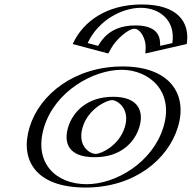

<svg xmlns="http://www.w3.org/2000/svg" viewBox="-20 -826 860 861"><path d="M446.1 -594 329.6 -625C374.3 -732 486.9 -806 615.9 -806C744.9 -806 812.3 -732 791.6 -625L656.1 -594C656.1 -594 676.6 -697 582.6 -697C488.6 -697 446.1 -594 446.1 -594ZM325.8 -256C347.5 -327 415.8 -377 482.8 -377C548.8 -377 586.5 -327 564.8 -256C543.4 -186 478.1 -136 409.1 -136C337.1 -136 304.4 -186 325.8 -256ZM137.8 -256C186.7 -416 356.9 -528 529.9 -528C699.9 -528 801.7 -416 752.8 -256C704.5 -98 540.9 15 363.9 15C178.9 15 89.5 -98 137.8 -256ZM440 -612.3 349.8 -636.3C394.9 -728.3 493.8 -791 611.3 -791C729.4 -791 789.3 -727.2 778.2 -636.3L673.4 -612.3C675.1 -643 669.4 -712 587.2 -712C504.4 -712 456.2 -641.4 440 -612.3ZM310.8 -256C287 -178.3 324.5 -121 404.5 -121C481.5 -121 556 -178.1 579.8 -256C604 -335.1 561.4 -392 487.3 -392C412.4 -392 335 -335.2 310.8 -256ZM152.8 -256C198.7 -406.1 358.5 -513 525.3 -513C689 -513 783.7 -406.2 737.8 -256C692.4 -107.5 539.1 0 368.5 0C189.9 0 107.3 -107.4 152.8 -256ZM440 -612.3C456.2 -641.4 504.4 -712 587.2 -712C669.4 -712 675.1 -643 673.4 -612.3L778.2 -636.3C789.3 -727.2 729.4 -791 611.3 -791C493.8 -791 394.9 -728.3 349.8 -636.3ZM310.8 -256C335 -335.2 412.4 -392 487.3 -392C561.4 -392 604 -335.1 579.8 -256C556 -178.1 481.5 -121 404.5 -121C324.5 -121 287 -178.3 310.8 -256ZM152.8 -256C107.3 -107.4 189.9 0 368.5 0C539.1 0 692.4 -107.5 737.8 -256C783.7 -406.2 689 -513 525.3 -513C358.5 -513 198.7 -406.1 152.8 -256ZM453.4 -608.7C468.9 -636.4 510.7 -697 582.6 -697C654 -697 659.4 -637.8 657.8 -608.7L657 -594.2L792.1 -625.1L793.8 -639C805.9 -738 739.6 -806 615.9 -806C492.9 -806 384.9 -739.1 335.9 -639L329.1 -625.1L445.4 -594.2ZM325.8 -256C304.4 -186.1 337.2 -136 409.1 -136C478 -136 543.4 -186.1 564.8 -256C586.5 -327 548.7 -377 482.8 -377C415.8 -377 347.5 -327 325.8 -256ZM137.8 -256C89.5 -98 178.9 15 363.9 15C540.9 15 704.5 -98 752.8 -256C801.7 -416 699.9 -528 529.9 -528C356.9 -528 186.7 -416 137.8 -256ZM420.1 -620.3 373.1 -632.8C421.1 -737 529.5 -791 611.3 -791C693.5 -791 768.4 -736.4 752.9 -632.8L698.2 -620.3C697.9 -645.3 701.7 -712 587.2 -712C472.2 -712 435.1 -644.5 420.1 -620.3ZM285.8 -256C265.5 -189.6 282.4 -121 404.5 -121C523.9 -121 584.5 -189.6 604.8 -256C625.4 -323.6 604 -392 487.3 -392C369.9 -392 306.4 -323.6 285.8 -256ZM177.8 -256C227.3 -418 399.4 -513 525.3 -513C648 -513 762.3 -418 712.8 -256C663.8 -95.8 498.2 0 368.5 0C230.5 0 128.8 -95.7 177.8 -256ZM479.4 -610.9C499.3 -646.6 553.4 -697 582.6 -697C611.4 -697 635.2 -648.1 633.2 -610.9L631.8 -586.1L817.4 -628.6L818.5 -637.3C829.3 -726.7 777 -806 615.9 -806C455.7 -806 354.6 -727.8 310.3 -637.3L306 -628.6L465.6 -586.1ZM350.8 -256C376 -338.6 458.4 -377 482.8 -377C506 -377 565 -338.6 539.8 -256C514.9 -174.6 435.5 -136 409.1 -136C379.5 -136 325.9 -174.7 350.8 -256ZM112.8 -256C68 -109.7 138.5 15 363.9 15C581.7 15 733.1 -109.8 777.8 -256C823.1 -404.1 740.9 -528 529.9 -528C316.2 -528 158.1 -404.1 112.8 -256Z"/></svg>

Font: Hussar Outliner
Style: Obl
Weight: 700
Foundry: Cannot Into Space Fonts
Version: Version 0.92